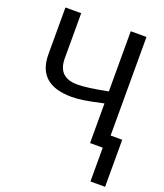

<svg xmlns="http://www.w3.org/2000/svg" viewBox="-154 -761 909 1063"><g transform="rotate(20 300.0 -230.0)"><path d="M431.2 -233.4Q349.6 -215.3 313.2 -210.2Q276.9 -205.1 246.6 -205.1Q46.4 -205.1 46.4 -383.3V-658.7H139.2V-393.1Q139.2 -280.3 253.4 -280.3Q311.5 -280.3 431.2 -304.2V-658.7H523.9V-78.1H592.3V199.2H505.9V0H431.2Z"/></g></svg>

Font: Courier New
Style: Regular
Weight: 400
Designer: Steve Matteson
Foundry: Ascender Corporation
Version: Version 2.00.3